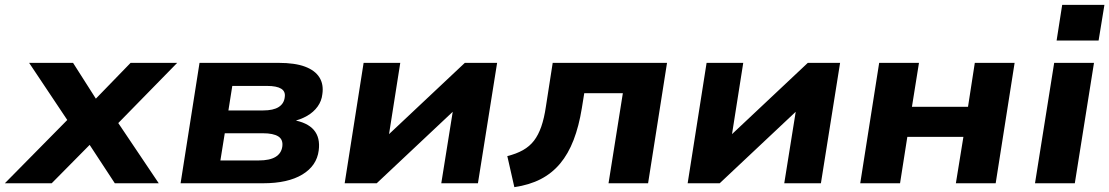

<svg xmlns="http://www.w3.org/2000/svg" viewBox="-59 -755 4570 791"><path d="M-39 0 249 -292 250 -213 61 -496H242L349 -328H316L479 -496H671L394 -213L398 -293L595 0H414L296 -180H332L154 0Z M685 0 763 -496H1089Q1156 -496 1197.5 -480.5Q1239 -465 1257 -436Q1275 -407 1269 -367Q1266 -339 1249.5 -316Q1233 -293 1206 -277.5Q1179 -262 1143 -254L1146 -261Q1207 -251 1234 -219.5Q1261 -188 1254 -135Q1246 -72 1186.5 -36Q1127 0 1025 0ZM849 -94H1007Q1052 -94 1076 -108.5Q1100 -123 1104 -151Q1108 -180 1087.5 -193Q1067 -206 1024 -206H867ZM882 -300H1025Q1067 -300 1089 -314Q1111 -328 1114 -354Q1118 -378 1099.5 -389.5Q1081 -401 1041 -401H898Z M1361 0 1439 -496H1590L1538 -166H1505L1856 -496H1989L1910 0H1759L1812 -331H1845L1493 0Z M2060 16 2031 -112Q2068 -121 2095.5 -136.5Q2123 -152 2141 -175.5Q2159 -199 2171 -233.5Q2183 -268 2190 -316L2218 -496H2689L2611 0H2448L2507 -371H2348L2338 -309Q2326 -235 2304 -178Q2282 -121 2248.5 -81Q2215 -41 2168.5 -17Q2122 7 2060 16Z M2774 0 2852 -496H3003L2951 -166H2918L3269 -496H3402L3323 0H3172L3225 -331H3258L2906 0Z M3485 0 3563 -496H3727L3698 -315H3929L3957 -496H4121L4043 0H3879L3910 -191H3679L3649 0Z M4294 -588 4317 -735H4491L4467 -588ZM4205 0 4284 -496H4448L4369 0Z"/></svg>

Font: Nunito Sans 10pt SemiExpanded ExtraBold
Style: Italic
Weight: 800
Width: 6
Italic angle: -9°
Designer: Vernon Adams
Foundry: Vernon Adams
Version: Version 3.101;gftools[0.9.27]